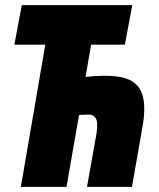

<svg xmlns="http://www.w3.org/2000/svg" viewBox="-20 -731 623 751"><path d="M61.5 0H240.2L289.1 -281.2C301.3 -282.2 314.5 -282.7 330.1 -282.7C340.3 -282.7 348.1 -277.8 354.5 -268.6C360.8 -258.8 361.8 -239.7 357.9 -211.4L320.3 0H496.1L539.6 -248C561 -392.6 509.8 -434.6 390.6 -434.6C361.3 -434.6 336.4 -432.6 314.5 -429.7L336.4 -556.2H468.3L497.6 -710.9H65.4L36.1 -556.2H157.2Z"/></svg>

Font: Roboto Flex Super Cond Black
Style: Italic
Weight: 900
Width: 3
Italic angle: -10°
Designer: Berlow after Robertson
Foundry: Google
Version: Version 3.200;Glyphs 3.3 (3311)